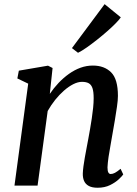

<svg xmlns="http://www.w3.org/2000/svg" viewBox="-20 -872 643 902"><path d="M214 -431Q232.5 -458.5 255.2 -482.5Q278 -506.5 304 -525Q330 -543.5 358.2 -553.8Q386.5 -564 416.5 -564Q470 -564 502 -532.2Q534 -500.5 534 -421.5Q534 -401.5 529.5 -370.5Q525 -339.5 519.5 -306.5Q514 -273.5 509 -246Q505 -220.5 499.5 -191.5Q494 -162.5 490 -135Q486 -107.5 485 -86Q485 -69 489 -61.8Q493 -54.5 500 -54.5Q509.5 -54.5 520.2 -60.2Q531 -66 546.5 -79L559 -52.5Q554.5 -45.5 538.5 -30.2Q522.5 -15 497.2 -2.5Q472 10 438.5 10Q412.5 10 397 1.5Q381.5 -7 375 -22Q368.5 -37 369 -57Q369.5 -71 372 -90.5Q374.5 -110 378.5 -132Q382.5 -154 386.8 -176.8Q391 -199.5 395 -220.5Q399 -242 403.2 -266.2Q407.5 -290.5 411.2 -315.8Q415 -341 417.5 -365.2Q420 -389.5 420 -410.5Q420 -441 414.5 -457.5Q409 -474 397 -480.8Q385 -487.5 365 -487.5Q346 -487.5 324.2 -476.5Q302.5 -465.5 280.8 -446.5Q259 -427.5 239.2 -402.8Q219.5 -378 204 -350.5L156.5 0H48L112.5 -479L61.5 -503.5L68.5 -540L205.5 -563.5L227 -552.5ZM318 -646 471.5 -852.5 547.5 -790.5Q541 -780.5 524.2 -763.2Q507.5 -746 484.5 -725.8Q461.5 -705.5 436.2 -685.5Q411 -665.5 387.5 -649Q364 -632.5 346.5 -624Z"/></svg>

Font: Merriweather 28pt Medium
Style: Italic
Weight: 500
Italic angle: -7.8°
Version: Version 2.101